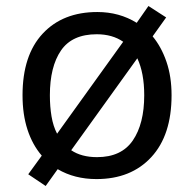

<svg xmlns="http://www.w3.org/2000/svg" viewBox="-20 -586 645 639"><path d="M551 -269Q551 -136 483.5 -63Q416 10 301 10Q228 10 172 -23L132 33L74 -6L119 -68Q88 -104 71.5 -154.5Q55 -205 55 -269Q55 -402 122 -474Q189 -546 304 -546Q377 -546 435 -510L474 -566L533 -528L488 -465Q517 -430 534 -380.5Q551 -331 551 -269ZM146 -269Q146 -231 151.5 -198.5Q157 -166 170 -141L390 -447Q354 -472 302 -472Q220 -472 183 -418Q146 -364 146 -269ZM460 -269Q460 -343 437 -392L217 -86Q251 -63 303 -63Q384 -63 422 -118.5Q460 -174 460 -269Z"/></svg>

Font: Noto Sans Old Hungarian
Style: Regular
Weight: 400
Designer: Monotype Design Team
Foundry: Monotype Imaging Inc.
Version: Version 2.005; ttfautohint (v1.8.4.7-5d5b)